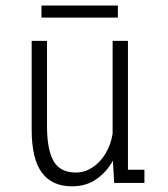

<svg xmlns="http://www.w3.org/2000/svg" viewBox="-20 -644 590 676"><path d="M233.5 12Q163 12 127.2 -36.5Q91.5 -85 91.5 -188V-500H145.5V-201Q145.5 -116.5 168.8 -76.5Q192 -36.5 247 -36.5Q278.5 -36.5 306 -54.8Q333.5 -73 352 -104Q370.5 -135 376.5 -173.5V-500H430.5V-46.5H488.5V0H382L377.5 -78.5Q356 -39 319.8 -13.5Q283.5 12 233.5 12ZM126 -582V-624.5H395V-582Z"/></svg>

Font: Trispace SemiCondensed ExtraLight
Style: Regular
Weight: 200
Width: 4
Designer: Tyler Finck
Foundry: Etcetera Type Company
Version: Version 1.210; ttfautohint (v1.8.3)